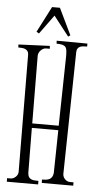

<svg xmlns="http://www.w3.org/2000/svg" viewBox="-60 -928 488 975"><g transform="rotate(5 183.5 -440.5)"><path d="M118.2 -43.9Q118.7 -30.3 123 -22.9Q127.4 -15.6 135 -12Q142.6 -8.3 152.3 -7.6Q162.1 -6.8 172.9 -6.8V11.2H13.2V-6.8H30.8Q38.1 -6.8 44.9 -10Q51.8 -13.2 57.1 -18.3Q62.5 -23.4 65.7 -30Q68.8 -36.6 68.8 -43.9L64.9 -639.2Q64.9 -650.9 60.3 -657.7Q55.7 -664.6 48.1 -668Q40.5 -671.4 31 -672.1Q21.5 -672.9 12.2 -672.9L11.2 -688L170.9 -694.8L171.9 -680.2H152.8Q145.5 -680.2 138.4 -676.5Q131.3 -672.9 125.7 -667Q120.1 -661.1 116.9 -653.8Q113.8 -646.5 113.8 -639.2L116.2 -294.9H251L257.8 -649.9Q257.8 -667.5 256.3 -679Q254.9 -690.4 249.3 -697Q243.7 -703.6 232.9 -706.3Q222.2 -709 204.1 -709L203.1 -724.1L359.9 -723.1V-708Q350.1 -708 340.6 -707.3Q331.1 -706.5 323.7 -703.4Q316.4 -700.2 311.8 -693.1Q307.1 -686 307.1 -673.8L295.9 -53.2Q295.9 -45.9 298.8 -39.1Q301.8 -32.2 306.9 -26.9Q312 -21.5 318.8 -18.3Q325.7 -15.1 333 -15.1H351.1V2H190.9L189.9 -15.1Q201.2 -15.1 210.9 -16.4Q220.7 -17.6 228.3 -21.5Q235.8 -25.4 240.7 -33Q245.6 -40.5 247.1 -53.2L251 -272H116.2ZM270 -757.3 259.3 -750 181.2 -850.1 110.4 -752.9 97.2 -760.3 165 -892.1H205.1Z"/></g></svg>

Font: Bigelow Rules
Style: Regular
Weight: 400
Designer: Astigmatic (AOETI)
Foundry: Astigmatic (AOETI)
Version: Version 1.001